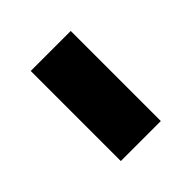

<svg xmlns="http://www.w3.org/2000/svg" viewBox="-14 -520 431 431"><g transform="rotate(45 201.0 -304.5)"><path d="M344 -241V-368H58V-241Z"/></g></svg>

Font: Braiins Sans SemiBold
Style: Regular
Weight: 600
Designer: Mike Abbink, Paul van der Laan, Pieter van Rosmalen, Jiri Chlebus, Lubos Buracinsky
Foundry: Bold Monday, Sudetype
Version: Version 1.000;hotconv 1.0.109;makeotfexe 2.5.65596